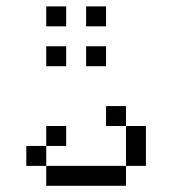

<svg xmlns="http://www.w3.org/2000/svg" viewBox="-20 -770 540 602"><path d="M187.5 -312.5V-375H125V-312.5H62.5V-250H125V-187.5H375V-250H125V-312.5ZM187.5 -562.5V-625H125V-562.5ZM312.5 -562.5V-625H250V-562.5ZM187.5 -687.5V-750H125V-687.5ZM312.5 -687.5V-750H250V-687.5ZM375 -250H437.5Q437.5 -250 437.5 -375H375Q375 -375 375 -250ZM375 -375V-437.5H312.5V-375Z"/></svg>

Font: BFUnifontExMono
Style: Regular
Weight: 500
Version: Version 15.0.06